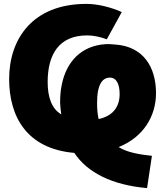

<svg xmlns="http://www.w3.org/2000/svg" viewBox="-20 -754 835 987"><path d="M523 -527C540 -528 557 -526 573 -525C717 -515 782 -409 782 -275C782 -158 718 -49 590 2C633 30 702 41 761 47L736 213C555 197 429 133 362 32C118 11 27 -154 27 -348C27 -553 147 -734 424 -734C480 -734 548 -718 606 -692L529 -552C495 -565 458 -572 428 -572C283 -572 225 -474 225 -332C225 -256 245 -195 295 -166C292 -186 290 -204 289 -225C289 -257 291 -287 297 -316C320 -434 395 -519 523 -527ZM595 -270C595 -321 579 -355 545 -355C508 -355 479 -323 479 -225C479 -190 482 -165 487 -142C563 -158 595 -208 595 -270Z"/></svg>

Font: Repo Black
Style: Regular
Weight: 900
Designer: Stefan Peev
Foundry: Context Ltd
Version: Version 1.502